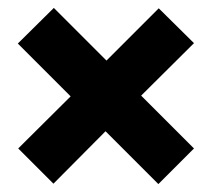

<svg xmlns="http://www.w3.org/2000/svg" viewBox="-20 -593 536 485"><path d="M115 -129 26 -218 177 -368 179 -329 25 -483 116 -573 270 -419 230 -421 381 -572 470 -484 318 -333 316 -372 470 -218 380 -128 226 -282 265 -280Z"/></svg>

Font: Bitter Thin ExtraBold
Style: Regular
Weight: 800
Version: Version 3.020